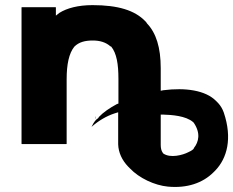

<svg xmlns="http://www.w3.org/2000/svg" viewBox="-20 -555 910 749"><path d="M353 -100C353 -99 354 -90 353 -90L352 -100ZM240 -246C240 -304 249 -347 270 -373C288 -391 312 -397 342 -397C370 -397 393 -390 411 -374H412L414 -373C435 -347 442 -305 442 -247V-151L436 -149C408 -134 383 -117 365 -98L364 -95L355 -88C346 -78 342 -70 337 -60C363 -83 394 -102 428 -113L441 -117V8C442 40 456 70 480 95L487 102C523 140 583 168 635 173C710 180 771 159 813 117L820 110C866 62 887 -15 853 -116C848 -130 841 -142 831 -153L823 -161C782 -203 703 -214 617 -203L607 -201V-289C607 -370 589 -426 554 -463L551 -467V-468L547 -472C506 -515 440 -535 341 -535C284 -535 241 -523 212 -505L198 -494V-526L197 -527H65L64 -526V6L65 7H239L240 6ZM733 -79 734 -78 735 -77C735 -76 736 -77 736 -76C763 -36 756 -2 736 23V24L735 26C728 33 720 36 714 39C695 49 644 64 616 43L615 41C609 33 607 22 607 10V-108H616C651 -107 705 -103 733 -79ZM355 -90 356 -91ZM831 -154V-153ZM617 -203ZM212 -500Z"/></svg>

Font: Hussar Woodtype
Style: SeBd
Weight: 900
Foundry: Cannot Into Space Fonts
Version: Version 1.07